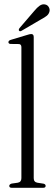

<svg xmlns="http://www.w3.org/2000/svg" viewBox="-20 -891 256 911"><path d="M140 -715.5V-45.5Q140 -27 157.5 -24L186.5 -19.5Q196.5 -17 196.5 -9Q196.5 0 185 0H35.5Q24 0 24 -9Q24 -16.5 35.5 -20L64 -24Q81.5 -27 81.5 -45.5V-667Q81.5 -681 70 -682L29.5 -682.5Q20 -683.5 20 -691Q20 -698.5 31.5 -702L108 -725Q121.5 -729.5 128 -729.5Q140 -729.5 140 -715.5ZM142.5 -839Q156 -855.5 168.2 -864Q180.5 -872.5 193 -870Q205 -868 211 -858Q217 -848 215 -837.5Q212 -824 201.5 -815.8Q191 -807.5 175.5 -799.5L81.5 -744.5Q74 -740.5 70.5 -745.5Q67 -749.5 72.5 -757.5Z"/></svg>

Font: Fraunces 144pt Soft Light
Style: Regular
Weight: 300
Version: Version 1.000;[0bf87f6ff]